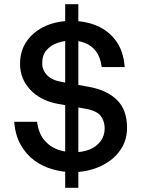

<svg xmlns="http://www.w3.org/2000/svg" viewBox="-20 -812 690 919"><path d="M330 12Q280 12 232 -1.5Q184 -15 144.5 -44Q105 -73 79 -119Q53 -165 48 -229H157Q165 -174 191.5 -142Q218 -110 255 -96.5Q292 -83 332 -83Q374 -83 407.5 -96Q441 -109 461 -135.5Q481 -162 481 -198Q481 -231 462.5 -256.5Q444 -282 387 -292L256 -315Q173 -331 124.5 -383Q76 -435 76 -506Q76 -571 109.5 -617Q143 -663 198 -687.5Q253 -712 321 -712Q390 -712 445.5 -688Q501 -664 536 -615.5Q571 -567 577 -491H467Q460 -540 439 -567Q418 -594 387.5 -606Q357 -618 323 -618Q290 -618 257.5 -607.5Q225 -597 203.5 -573Q182 -549 182 -509Q182 -476 206 -451.5Q230 -427 280 -419L402 -397Q490 -382 539 -334.5Q588 -287 588 -201Q588 -149 565.5 -109Q543 -69 506 -42.5Q469 -16 423.5 -2Q378 12 330 12ZM292 87V-792H355V87Z"/></svg>

Font: Host Grotesk Light SemiBold
Style: Regular
Weight: 600
Version: Version 1.003